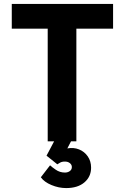

<svg xmlns="http://www.w3.org/2000/svg" viewBox="-20 -720 636 978"><path d="M223 0V-574H40V-700H556V-574H369V0ZM317 238Q279 238 242 222.5Q205 207 188 183L235 122Q243 130 264 144.5Q285 159 311 159Q325 159 335.5 151.5Q346 144 346 131Q346 119 336 111Q326 103 311 103Q295 103 286 108.5Q277 114 272 117L217 73L263 -14H349L323 36Q355 30 382.5 41Q410 52 427 76.5Q444 101 444 134Q444 180 410 209Q376 238 317 238Z"/></svg>

Font: Inclusive Sans
Style: Regular
Weight: 400
Designer: Olivia King
Foundry: Olivia King
Version: Version 2.004